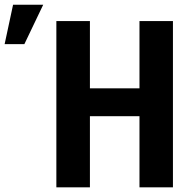

<svg xmlns="http://www.w3.org/2000/svg" viewBox="-135 -801 818 821"><path d="M604.5 0H461.4V-304.2H249.5V0H106V-710.9H249.5V-423.3H461.4V-710.9H604.5ZM-79.1 -780.8H49.8L-30.8 -612.3H-115.2Z"/></svg>

Font: RobotoCondensed-Bold
Style: Bold
Weight: 700
Designer: Google
Version: Version 2.001240; 2014